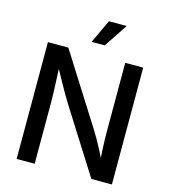

<svg xmlns="http://www.w3.org/2000/svg" viewBox="-134 -1049 1018 1155"><g transform="rotate(15 375.0 -472.0)"><path d="M78.1 0V-727.5H205.1L479.5 -293.5Q492.7 -272.9 509.5 -243.7Q526.4 -214.4 545.2 -178.2Q564 -142.1 582 -100.6L568.8 -96.7Q565.4 -135.7 563.2 -176Q561 -216.3 560.3 -251.7Q559.6 -287.1 559.6 -310.5V-727.5H671.4V0H543.5L297.9 -388.2Q279.3 -418 260.5 -450Q241.7 -481.9 218.8 -523.9Q195.8 -565.9 163.6 -624.5L181.2 -627.9Q183.6 -574.2 185.8 -527.6Q188 -481 189.2 -445.6Q190.4 -410.2 190.4 -389.2V0ZM331.1 -796.9 400.4 -943.8H510.7L413.1 -796.9Z"/></g></svg>

Font: Inter 17pt Medium
Style: Regular
Weight: 500
Version: Version 4.001;git-66647c0bb